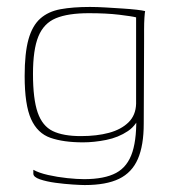

<svg xmlns="http://www.w3.org/2000/svg" viewBox="-20 -422 502 553"><path d="M224 111Q214 111 190 109.5Q166 108 140 104.5Q114 101 95 94.5Q76 88 76 78Q76 76 76 72.5Q76 69 76 67Q92 76 118.5 82Q145 88 173.5 91Q202 94 222 94Q281 94 314.5 76Q348 58 361.5 15.5Q375 -27 372 -98L386 -99Q376 -63 348.5 -44.5Q321 -26 286 -19Q251 -12 219 -12Q163 -12 125.5 -25Q88 -38 69.5 -79Q51 -120 51 -203Q51 -269 62 -308.5Q73 -348 96 -368.5Q119 -389 154.5 -395.5Q190 -402 239 -402Q260 -402 284.5 -400.5Q309 -399 332.5 -397.5Q356 -396 373.5 -394Q391 -392 398 -390Q397 -386 396 -371Q395 -356 395 -337Q395 -318 395 -302L394 -66Q394 -3 377 36Q360 75 323 93Q286 111 224 111ZM213 -30Q259 -30 294 -39.5Q329 -49 350 -69.5Q371 -90 372 -123V-372Q361 -375 324 -379.5Q287 -384 236 -384Q176 -384 141 -369.5Q106 -355 90.5 -317Q75 -279 75 -209Q75 -137 88.5 -98Q102 -59 132 -44.5Q162 -30 213 -30Z"/></svg>

Font: Genos Thin Thin
Style: Regular
Weight: 250
Version: Version 1.010